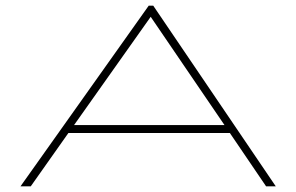

<svg xmlns="http://www.w3.org/2000/svg" viewBox="-20 -654 1040 674"><path d="M914 0 787 -187H220L88 0H52L502 -634H518L948 0ZM509 -595 240 -215H768Z"/></svg>

Font: Inconsolata UltraExpanded ExtraLight
Style: Regular
Weight: 200
Width: 9
Monospace: yes
Designer: Raph Levien, Cyreal, Brenton Simpson
Foundry: Raph Levien, Cyreal, Google
Version: Version 3.001; ttfautohint (v1.8.2.53-6de2)